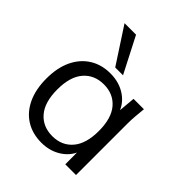

<svg xmlns="http://www.w3.org/2000/svg" viewBox="-210 -882 1020 1020"><g transform="rotate(45 300.0 -372.0)"><path d="M269.9 8.9Q202.8 8.9 152.8 -22.3Q102.8 -53.5 75.4 -112Q47.9 -170.5 47.9 -251.4Q47.9 -332.9 75.6 -390.8Q103.4 -448.8 153.4 -480.1Q203.4 -511.3 269.9 -511.3Q337.6 -511.3 387.2 -476.9Q436.7 -442.5 452.7 -383.1H441.2L451.7 -502.3H529.8Q526.8 -472.9 524.3 -443.6Q521.8 -414.2 521.8 -385.9V0H441.3L440.8 -118.3H452.3Q436.3 -59.4 386.2 -25.2Q336.1 8.9 269.9 8.9ZM286.3 -56.8Q357.5 -56.8 399.9 -106.3Q442.3 -155.7 442.3 -251.4Q442.3 -347.1 399.9 -396.3Q357.5 -445.5 286.3 -445.5Q215.1 -445.5 172.5 -396.3Q129.9 -347.1 129.9 -251.4Q129.9 -155.7 172.3 -106.3Q214.7 -56.8 286.3 -56.8ZM265.1 -551.3 133.7 -752.8H220.1L323.7 -551.3Z"/></g></svg>

Font: Mulish ExtraLight
Style: Regular
Weight: 200
Designer: Vernon Adams
Foundry: Vernon Adams
Version: Version 3.603